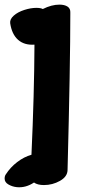

<svg xmlns="http://www.w3.org/2000/svg" viewBox="-31 -843 374 830"><path d="M105 -174Q117 -437 118 -650Q74 -647 47 -671Q20 -695 13 -743Q11 -760 28.5 -775.5Q46 -791 74 -800Q102 -809 126 -809Q145 -809 154 -804Q192 -823 226 -823Q248 -823 261 -814.5Q274 -806 273 -788Q273 -563 261 -107Q260 -79 228 -61Q196 -43 159 -43Q131 -43 116 -54Q80 -30 41 -34Q22 -36 5.5 -45.5Q-11 -55 -11 -71Q-11 -82 -6 -89Q14 -120 43.5 -142.5Q73 -165 105 -174Z"/></svg>

Font: Sedgwick Ave Display
Style: Regular
Weight: 400
Designer: Kevin Burke, Pedro Vergani
Foundry: Google, Inc.
Version: Version 1.000